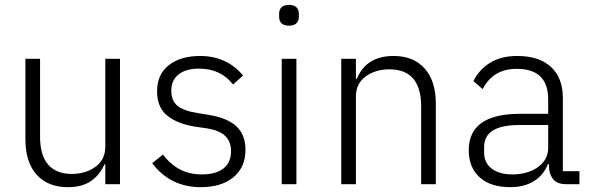

<svg xmlns="http://www.w3.org/2000/svg" viewBox="-20 -754 2418 786"><path d="M257.8 12.2Q175.8 12.2 129.9 -39.1Q84 -90.3 84 -184.1V-513.2H144V-193.8Q144 -118.2 177.2 -80.1Q210.4 -42 273.9 -42Q330.6 -42 370.8 -71Q411.1 -100.1 411.1 -153.8V-513.2H471.2V0H411.1V-81.1H407.2Q390.6 -40.5 354.2 -14.2Q317.9 12.2 257.8 12.2Z M801.8 12.2Q677.2 12.2 603 -85.9L647 -121.1Q678.7 -80.1 717.3 -60.1Q755.9 -40 806.2 -40Q863.8 -40 894.8 -64.5Q925.8 -88.9 925.8 -134.8Q925.8 -174.3 901.9 -197.5Q877.9 -220.7 824.2 -229L782.2 -234.9Q706.5 -246.6 664.8 -280.5Q623 -314.5 623 -379.9Q623 -450.2 671.6 -487.5Q720.2 -524.9 798.8 -524.9Q908.2 -524.9 975.1 -444.8L934.1 -408.2Q883.3 -473.1 794.9 -473.1Q741.2 -473.1 711.2 -449.5Q681.2 -425.8 681.2 -382.8Q681.2 -340.8 707.3 -320.3Q733.4 -299.8 790 -291L831.1 -284.2Q909.7 -272 947.3 -237.3Q984.9 -202.6 984.9 -141.1Q984.9 -69.3 935.8 -28.6Q886.7 12.2 801.8 12.2Z M1163.6 -648.9Q1122.6 -648.9 1122.6 -686V-696.8Q1122.6 -733.9 1163.6 -733.9Q1183.6 -733.9 1193.6 -723.9Q1203.6 -713.9 1203.6 -696.8V-686Q1203.6 -668.9 1193.6 -658.9Q1183.6 -648.9 1163.6 -648.9ZM1133.3 0V-513.2H1193.4V0Z M1377 0V-513.2H1437V-431.2H1440.9Q1479 -524.9 1591.3 -524.9Q1672.9 -524.9 1718.5 -473.6Q1764.2 -422.4 1764.2 -329.1V0H1704.1V-317.9Q1704.1 -470.2 1574.2 -470.2Q1517.6 -470.2 1477.3 -441.2Q1437 -412.1 1437 -358.9V0Z M2068.4 12.2Q1988.3 12.2 1943.6 -28.1Q1898.9 -68.4 1898.9 -139.2Q1898.9 -288.1 2108.9 -288.1H2224.1V-347.2Q2224.1 -472.2 2095.2 -472.2Q1998.5 -472.2 1956.1 -389.2L1918 -421.9Q1940.4 -468.3 1985.6 -496.6Q2030.8 -524.9 2097.2 -524.9Q2187 -524.9 2235.6 -480Q2284.2 -435.1 2284.2 -353V-53.2H2352.1V0H2295.9Q2236.3 0 2228 -62L2227.1 -82H2223.1Q2205.6 -37.6 2166 -12.7Q2126.5 12.2 2068.4 12.2ZM2077.1 -40Q2140.6 -40 2182.4 -70.1Q2224.1 -100.1 2224.1 -148.9V-242.2H2106Q1961.9 -242.2 1961.9 -152.8V-128.9Q1961.9 -86.9 1993.2 -63.5Q2024.4 -40 2077.1 -40Z"/></svg>

Font: Anuphan Light
Style: Regular
Weight: 300
Designer: Mike Abbink, Paul van der Laan, Pieter van Rosmalen, Mint Tantisuwanna
Foundry: Bold Monday; Cadson Demak
Version: Version 3.002;hotconv 1.0.109;makeotfexe 2.5.65596